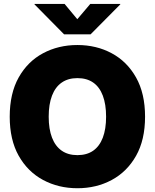

<svg xmlns="http://www.w3.org/2000/svg" viewBox="-20 -973 809 1003"><path d="M384.3 10.3Q285.2 10.3 204.8 -33Q124.5 -76.2 77.6 -159.4Q30.8 -242.7 30.8 -363.3Q30.8 -484.9 77.6 -568.4Q124.5 -651.9 204.8 -694.8Q285.2 -737.8 384.3 -737.8Q483.4 -737.8 563.5 -694.8Q643.6 -651.9 690.7 -568.4Q737.8 -484.9 737.8 -363.3Q737.8 -242.2 690.7 -158.9Q643.6 -75.7 563.5 -32.7Q483.4 10.3 384.3 10.3ZM384.3 -162.6Q433.6 -162.6 466.8 -185.8Q500 -209 517.1 -253.9Q534.2 -298.8 534.2 -363.3Q534.2 -428.2 517.1 -473.4Q500 -518.6 466.8 -541.7Q433.6 -564.9 384.3 -564.9Q335.9 -564.9 302.5 -541.7Q269 -518.6 251.7 -473.4Q234.4 -428.2 234.4 -363.3Q234.4 -298.8 251.7 -253.9Q269 -209 302.5 -185.8Q335.9 -162.6 384.3 -162.6ZM317.4 -952.6 383.8 -872.6 451.7 -952.6H608.4V-950.2L453.1 -793.5H314.9L160.2 -950.2V-952.6Z"/></svg>

Font: Inter 18pt Black
Style: Regular
Weight: 900
Designer: Rasmus Andersson
Foundry: rsms
Version: Version 4.001;git-66647c0bb